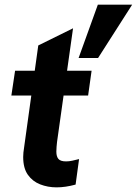

<svg xmlns="http://www.w3.org/2000/svg" viewBox="-20 -798 590 828"><path d="M224 10Q186 10 153 -3Q120 -16 100 -44.5Q80 -73 80 -121Q80 -130 81 -140.5Q82 -151 85 -170L145 -602L295 -676L226 -186Q225 -177 224 -165.5Q223 -154 223 -144Q223 -123 232 -112.5Q241 -102 265 -102Q278 -102 291.5 -105Q305 -108 321 -112L306 -2Q284 4 263.5 7Q243 10 224 10ZM29 -386 45 -493H375L360 -386ZM319 -548 402 -778H550L403 -548Z"/></svg>

Font: Hanken Grotesk ExtraBold
Style: Italic
Weight: 800
Italic angle: -8°
Designer: Alfredo Marco Pradil
Foundry: Hanken Design Co.
Version: Version 3.013